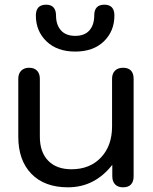

<svg xmlns="http://www.w3.org/2000/svg" viewBox="-20 -789 652 819"><path d="M58 -206V-453Q58 -475 70.5 -487.5Q83 -500 104 -500Q126 -500 138 -487.5Q150 -475 150 -453V-206Q150 -140 185.5 -103.5Q221 -67 285 -67Q363 -67 410.5 -117Q458 -167 458 -250V-453Q458 -475 470.5 -487.5Q483 -500 505 -500Q527 -500 538.5 -488Q550 -476 550 -453V-37Q550 -14 538.5 -2Q527 10 505 10Q483 10 471 -2.5Q459 -15 459 -37V-86Q384 10 270 10Q170 10 114 -47.5Q58 -105 58 -206ZM133 -723Q133 -769 177 -769Q198 -769 208.5 -757Q219 -745 219 -723Q219 -683 240 -659.5Q261 -636 301 -636Q341 -636 361.5 -659.5Q382 -683 382 -723Q382 -769 425 -769Q468 -769 468 -723Q468 -656 423 -612.5Q378 -569 301 -569Q224 -569 178.5 -612.5Q133 -656 133 -723Z"/></svg>

Font: Kodchasan Medium
Style: Regular
Weight: 500
Designer: Katatrad Aksorn Co.,Ltd.
Foundry: Cadson Demak Co.,Ltd.
Version: Version 1.000; ttfautohint (v1.6)